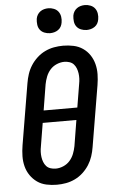

<svg xmlns="http://www.w3.org/2000/svg" viewBox="-63 -995 634 1045"><g transform="rotate(-5 254.5 -472.5)"><path d="M205 8Q176 8 148 2Q120 -4 98 -19.5Q76 -35 60.5 -57.5Q45 -80 38 -107Q31 -134 31.5 -163Q32 -192 37 -222L93 -556Q97 -581 105 -605.5Q113 -630 127 -652Q141 -674 161 -692.5Q181 -711 205 -722.5Q229 -734 254 -738.5Q279 -743 304 -743Q333 -743 361 -737Q389 -731 411.5 -715.5Q434 -700 449 -677.5Q464 -655 471 -628Q478 -601 477.5 -572Q477 -543 472 -513L416 -179Q412 -154 404 -129.5Q396 -105 382 -83Q368 -61 348 -42.5Q328 -24 304 -12.5Q280 -1 255 3.5Q230 8 205 8ZM168 -401H352L373 -528Q376 -543 376.5 -557.5Q377 -572 375 -586Q373 -600 368 -613Q363 -626 354 -636Q345 -646 331 -650.5Q317 -655 303 -655Q282 -655 261 -646Q240 -637 225.5 -620.5Q211 -604 203 -583.5Q195 -563 191 -542ZM206 -80Q227 -80 248 -89Q269 -98 283.5 -114.5Q298 -131 306 -151.5Q314 -172 318 -193L341 -334H157L136 -207Q133 -192 132.5 -177.5Q132 -163 134 -149Q136 -135 141 -122Q146 -109 155 -99Q164 -89 178 -84.5Q192 -80 206 -80ZM440 -817Q424 -817 409 -823Q394 -829 385 -841Q376 -853 374 -869Q372 -885 374 -901Q376 -913 382 -923Q388 -933 397.5 -940Q407 -947 418.5 -950Q430 -953 441 -953Q457 -953 472 -947Q487 -941 496 -929Q505 -917 507.5 -901Q510 -885 507 -869Q505 -857 499.5 -847Q494 -837 484 -830Q474 -823 462.5 -820Q451 -817 440 -817ZM240 -817Q224 -817 209 -823Q194 -829 185 -841Q176 -853 174 -869Q172 -885 174 -901Q176 -913 182 -923Q188 -933 197.5 -940Q207 -947 218.5 -950Q230 -953 241 -953Q257 -953 272 -947Q287 -941 296 -929Q305 -917 307.5 -901Q310 -885 307 -869Q305 -857 299.5 -847Q294 -837 284 -830Q274 -823 262.5 -820Q251 -817 240 -817Z"/></g></svg>

Font: Iosevka Curly Slab Semibold
Style: Italic
Weight: 600
Italic angle: -9°
Monospace: yes
Designer: Belleve Invis
Foundry: Belleve Invis
Version: Version 22.1.2; ttfautohint (v1.8.4)